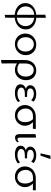

<svg xmlns="http://www.w3.org/2000/svg" viewBox="1400 -2152 1040 3881"><g transform="rotate(90 1920.5 -211.0)"><path d="M279 11Q210 7 156 -21Q102 -49 72 -96Q42 -143 42 -203Q42 -263 72.5 -311Q103 -359 156.5 -388Q210 -417 278 -423L277 -606L340 -618L339 -424Q444 -417 509 -360Q574 -303 574 -212Q574 -151 544 -102.5Q514 -54 460.5 -24.5Q407 5 338 11L337 204L280 215ZM279 -32 278 -383Q199 -376 154 -329Q109 -282 109 -210Q109 -136 156.5 -88.5Q204 -41 279 -32ZM507 -206Q507 -282 461 -327.5Q415 -373 339 -382L338 -31Q417 -38 462 -86Q507 -134 507 -206Z M658 -202Q658 -265 687.5 -315.5Q717 -366 768 -394.5Q819 -423 883 -423Q943 -423 991 -396Q1039 -369 1066.5 -321Q1094 -273 1094 -213Q1094 -149 1065 -99Q1036 -49 984.5 -20.5Q933 8 869 8Q809 8 760.5 -19Q712 -46 685 -94Q658 -142 658 -202ZM1021 -206Q1021 -282 979.5 -328Q938 -374 874 -374Q809 -374 770 -327.5Q731 -281 731 -210Q731 -159 750 -120.5Q769 -82 802.5 -61Q836 -40 878 -40Q944 -40 982.5 -87.5Q1021 -135 1021 -206Z M1193 -193Q1193 -262 1220.5 -314Q1248 -366 1295.5 -394.5Q1343 -423 1403 -423Q1461 -423 1506 -397Q1551 -371 1575.5 -324Q1600 -277 1600 -216Q1600 -153 1573 -102Q1546 -51 1498.5 -21.5Q1451 8 1391 8Q1353 8 1319.5 -3.5Q1286 -15 1262 -37L1261 98Q1261 152 1263 278L1192 289Q1193 125 1193 -193ZM1379 -41Q1448 -41 1487.5 -88Q1527 -135 1527 -212Q1527 -286 1490.5 -329Q1454 -372 1395 -372Q1336 -372 1299.5 -327.5Q1263 -283 1263 -206L1262 -82Q1282 -63 1314.5 -52Q1347 -41 1379 -41Z M1684 -105Q1684 -143 1707 -171Q1730 -199 1774 -213Q1740 -224 1721 -246Q1702 -268 1702 -301Q1702 -356 1751.5 -389.5Q1801 -423 1878 -423Q1977 -423 2035 -370L2003 -321Q1982 -346 1948.5 -360Q1915 -374 1872 -374Q1827 -374 1797 -355.5Q1767 -337 1767 -302Q1767 -270 1795 -254Q1823 -238 1878 -238H1939V-193H1878Q1813 -193 1781.5 -173Q1750 -153 1750 -119Q1750 -86 1784 -64.5Q1818 -43 1872 -43Q1918 -43 1956.5 -56.5Q1995 -70 2020 -95L2043 -57Q2020 -29 1971.5 -10.5Q1923 8 1856 8Q1782 8 1733 -20.5Q1684 -49 1684 -105Z M2103 -194Q2103 -254 2132.5 -304.5Q2162 -355 2217 -384.5Q2272 -414 2346 -414H2587L2582 -355Q2537 -356 2449 -356Q2521 -286 2521 -197Q2521 -139 2493.5 -92Q2466 -45 2418 -18.5Q2370 8 2310 8Q2251 8 2203.5 -18.5Q2156 -45 2129.5 -91Q2103 -137 2103 -194ZM2321 -42Q2379 -42 2413.5 -83Q2448 -124 2448 -198Q2448 -297 2388 -357H2330Q2255 -357 2214 -317.5Q2173 -278 2173 -208Q2173 -160 2192.5 -122Q2212 -84 2245.5 -63Q2279 -42 2321 -42Z M2691 -80V-409L2761 -420V-91Q2761 -44 2795 -44Q2823 -44 2842 -71L2856 -43Q2842 -21 2817 -8Q2792 5 2762 5Q2727 5 2709 -17Q2691 -39 2691 -80Z M2925 -105Q2925 -143 2948 -171Q2971 -199 3015 -213Q2981 -224 2962 -246Q2943 -268 2943 -301Q2943 -356 2992.5 -389.5Q3042 -423 3119 -423Q3218 -423 3276 -370L3244 -321Q3223 -346 3189.5 -360Q3156 -374 3113 -374Q3068 -374 3038 -355.5Q3008 -337 3008 -302Q3008 -270 3036 -254Q3064 -238 3119 -238H3180V-193H3119Q3054 -193 3022.5 -173Q2991 -153 2991 -119Q2991 -86 3025 -64.5Q3059 -43 3113 -43Q3159 -43 3197.5 -56.5Q3236 -70 3261 -95L3284 -57Q3261 -29 3212.5 -10.5Q3164 8 3097 8Q3023 8 2974 -20.5Q2925 -49 2925 -105ZM3125 -711H3196L3125 -509H3079Z M3344 -194Q3344 -254 3373.5 -304.5Q3403 -355 3458 -384.5Q3513 -414 3587 -414H3828L3823 -355Q3778 -356 3690 -356Q3762 -286 3762 -197Q3762 -139 3734.5 -92Q3707 -45 3659 -18.5Q3611 8 3551 8Q3492 8 3444.5 -18.5Q3397 -45 3370.5 -91Q3344 -137 3344 -194ZM3562 -42Q3620 -42 3654.5 -83Q3689 -124 3689 -198Q3689 -297 3629 -357H3571Q3496 -357 3455 -317.5Q3414 -278 3414 -208Q3414 -160 3433.5 -122Q3453 -84 3486.5 -63Q3520 -42 3562 -42Z"/></g></svg>

Font: LXGW Bright TC
Style: Regular
Weight: 400
Designer: Christian Thalmann (Catharsis Fonts)
Foundry: LXGW / Christian Thalmann (Catharsis Fonts) / Fontworks Inc.
Version: Version 5.501